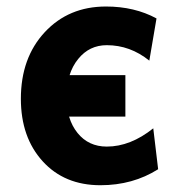

<svg xmlns="http://www.w3.org/2000/svg" viewBox="-20 -542 544 575"><path d="M355.5 -192.9H49.3V-316.9H355.5ZM280.8 12.7Q172.9 12.7 107.7 -59.1Q42.5 -130.9 42.5 -246.1Q42.5 -368.7 114 -445.6Q185.5 -522.5 297.4 -522.5Q382.8 -522.5 448.7 -486.8L427.2 -360.4Q369.6 -406.7 299.8 -406.7Q247.6 -406.7 214.4 -365.7Q179.2 -322.8 179.2 -251.5Q179.2 -184.6 212.2 -143.8Q245.1 -103 299.8 -103Q370.6 -103 439 -157.7L453.6 -35.2Q377.9 12.7 280.8 12.7Z"/></svg>

Font: Cadman
Style: Bold
Weight: 700
Designer: Paul James MIller
Foundry: High-Logic / Made with FontCreator
Version: Version 2.114;March 28, 2021;FontCreator 13.0.0.2683 64-bit